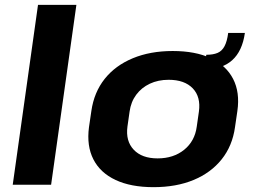

<svg xmlns="http://www.w3.org/2000/svg" viewBox="-20 -760 1043 790"><path d="M294.3 -740 190.3 0H32.4L136.4 -740Z M611.6 10.1Q518.6 10.1 455.5 -19.5Q392.4 -49.1 364.2 -104.5Q336 -159.9 346.1 -236.6L355.9 -303.4Q366.9 -380.1 410.6 -435.3Q454.4 -490.4 526.3 -520.3Q598.1 -550.1 690.6 -550.1Q784.1 -550.1 847.3 -520.5Q910.4 -490.9 939.1 -435.5Q967.7 -380.1 956.7 -303.4L946.9 -236.6Q936.3 -159.9 892.1 -104.5Q847.9 -49.1 776.5 -19.5Q705.1 10.1 611.6 10.1ZM628.4 -108.3Q693.8 -108.3 737.7 -143.7Q781.6 -179.2 789.6 -239.2L798.4 -300.8Q806.8 -361.3 773.1 -396.5Q739.3 -431.7 673.9 -431.7Q630.8 -431.7 596.5 -415.6Q562.3 -399.5 540.5 -370.2Q518.7 -341 513.2 -300.8L504.4 -239.2Q496.5 -179.7 530.2 -144Q563.9 -108.3 628.4 -108.3ZM828.8 -534.6Q857.3 -534.6 875.4 -542.4Q893.4 -550.1 903.9 -570Q914.4 -589.8 918.9 -624.5H987.6Q966.5 -474.6 820.3 -474.6Z"/></svg>

Font: Pathway Extreme 8pt Thin
Style: Italic
Weight: 100
Italic angle: -8°
Designer: Eduardo Rodriguez Tunni
Foundry: Eduardo Rodriguez Tunni
Version: Version 1.000